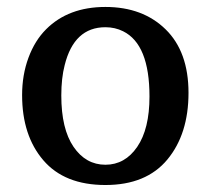

<svg xmlns="http://www.w3.org/2000/svg" viewBox="-20 -525 609 555"><path d="M43.9 -250Q43.9 -308.6 62.3 -358.2Q80.6 -407.7 113.3 -440.4Q177.7 -504.9 284.7 -504.9Q392.6 -504.9 458.7 -440.2Q524.9 -375.5 524.9 -256.6Q524.9 -137.7 463.9 -64Q402.8 9.8 284.7 9.8Q166.5 9.8 105.2 -61.8Q43.9 -133.3 43.9 -250ZM284.7 -48.8Q341.3 -48.8 376.7 -100.6Q412.1 -152.3 412.1 -246.1Q412.1 -397 335.9 -434.6Q312.5 -446.3 284.7 -446.3Q194.3 -446.3 167 -336.9Q157.2 -299.3 157.2 -249Q157.2 -152.3 192.6 -100.6Q228 -48.8 284.7 -48.8Z"/></svg>

Font: Arbutus Slab
Style: Regular
Weight: 400
Designer: Karolina Lach
Foundry: Karolina Lach
Version: Version 1.001; ttfautohint (v0.92) -l 10 -r 16 -G 200 -x 7 -